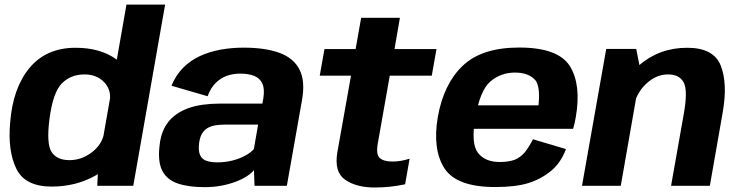

<svg xmlns="http://www.w3.org/2000/svg" viewBox="-20 -805 3206 832"><path d="M401.5 0H557.5L695.5 -785H528L405.5 -86ZM204 3.5Q310.5 3.5 396 -45.5Q481.5 -94.5 492.5 -154L431 -228Q422 -178.5 377.8 -144.8Q333.5 -111 281 -111Q226 -111 203.2 -147Q180.5 -183 194.5 -290Q209.5 -405 248.2 -443.8Q287 -482.5 346.5 -482.5Q399 -482.5 431.2 -449Q463.5 -415.5 455.5 -366.5L542 -439Q553 -499 483.5 -548.5Q414 -598 307.5 -598Q180.5 -598 108 -510.8Q35.5 -423.5 24 -273.5Q13 -151 50.8 -73.8Q88.5 3.5 204 3.5Z M866.5 6Q905.5 6 939.8 -0.5Q974 -7 1002 -17.8Q1030 -28.5 1050 -41.5Q1070 -54.5 1080.5 -68L1083 0H1223L1288.5 -370Q1303.5 -453 1278 -503.2Q1252.5 -553.5 1191 -576Q1129.5 -598.5 1035.5 -598.5Q983.5 -598.5 935.5 -589.8Q887.5 -581 846.2 -562Q805 -543 773.5 -511.2Q742 -479.5 723 -433.5L879.5 -388Q893 -424.5 915 -446Q937 -467.5 964 -476.8Q991 -486 1020 -486Q1057.5 -486 1082.2 -475.8Q1107 -465.5 1117.2 -442Q1127.5 -418.5 1121 -378.5L1117 -356H929.5Q894.5 -356 859 -351.2Q823.5 -346.5 791.5 -334.5Q759.5 -322.5 733.8 -301.8Q708 -281 691.5 -248.5Q675 -216 671 -170Q663.5 -101.5 684.2 -63.2Q705 -25 751.5 -9.5Q798 6 866.5 6ZM922 -101.5Q894 -101.5 875 -108Q856 -114.5 847.5 -132Q839 -149.5 842.5 -182.5Q845.5 -208.5 854.8 -224.8Q864 -241 878.8 -249.8Q893.5 -258.5 912.5 -261.8Q931.5 -265 953.5 -265H1098.5L1080 -159Q1067 -144 1043 -130.8Q1019 -117.5 987.8 -109.5Q956.5 -101.5 922 -101.5Z M1603.5 7.5Q1671.5 7.5 1735.5 -6.5L1755 -117.5Q1717.5 -105 1680 -105Q1643.5 -105 1626 -120Q1608.5 -135 1617 -183L1669 -477H1851L1871.5 -592.5H1689.5L1713 -728H1545L1521 -592.5H1386L1365.5 -477H1501L1442 -146Q1427 -59.5 1475.8 -26Q1524.5 7.5 1603.5 7.5Z M2126 5.5 2145.5 -103Q2081.5 -103 2051 -143Q2020 -182.5 2040 -296.5Q2060 -413 2105 -452Q2150.5 -490.5 2211 -490.5Q2273 -490.5 2302 -455Q2321.5 -424.5 2313.5 -348.5H2034L2016 -247H2463.5Q2470.5 -269.5 2475 -297Q2499.5 -437.5 2449.5 -518.5Q2398.5 -599 2230 -599Q2066.5 -599 1984 -519Q1902 -440 1877 -297Q1853.5 -157 1906 -75.5Q1958.5 5.5 2126 5.5ZM2145.5 -103 2126 5.5Q2215.5 5.5 2270.5 -12Q2325 -29 2368.5 -65Q2411 -100.5 2432.5 -159L2289.5 -201.5Q2273.5 -170 2255 -146Q2235.5 -123 2210 -112.5Q2183 -103 2145.5 -103Z M2502 0H2670L2756.5 -494L2737 -593H2607ZM2888 0H3056L3111.5 -316.5Q3134 -443.5 3103.2 -520.8Q3072.5 -598 2958 -598Q2837 -598 2749 -521.8Q2661 -445.5 2647 -367L2722 -329.5Q2734 -397.5 2778 -440Q2822 -482.5 2874.5 -482.5Q2924.5 -482.5 2942.8 -447.5Q2961 -412.5 2943.5 -314Z"/></svg>

Font: Anybody
Style: Bold Italic
Weight: 700
Italic angle: -10°
Designer: Tyler Finck
Foundry: Etcetera Type Company
Version: Version 1.113;gftools[0.9.25]